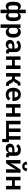

<svg xmlns="http://www.w3.org/2000/svg" viewBox="2950 -3764 1013 6954"><g transform="rotate(90 3457.0 -286.5)"><path d="M330 200V-55H326Q307 -23 279 -5.5Q251 12 212 12Q154 12 116.5 -16Q79 -44 61 -104.5Q43 -165 43 -261Q43 -357 61 -417Q79 -477 116.5 -505.5Q154 -534 212 -534Q251 -534 279 -516.5Q307 -499 326 -466H330V-710H458V-466H462Q481 -499 509 -516.5Q537 -534 576 -534Q634 -534 671.5 -505.5Q709 -477 727 -417Q745 -357 745 -261Q745 -165 727 -104.5Q709 -44 671.5 -16Q634 12 576 12Q537 12 509 -5.5Q481 -23 462 -55H458V200ZM260 -84Q285 -84 300.5 -91.5Q316 -99 323 -112.5Q330 -126 330 -145V-377Q330 -396 323 -410Q316 -424 300.5 -431.5Q285 -439 260 -439Q215 -439 195.5 -408.5Q176 -378 176 -310V-212Q176 -145 195.5 -114.5Q215 -84 260 -84ZM528 -84Q574 -84 593 -114.5Q612 -145 612 -212V-310Q612 -378 593 -408.5Q574 -439 528 -439Q503 -439 487.5 -431.5Q472 -424 465 -410Q458 -396 458 -377V-145Q458 -126 465 -112.5Q472 -99 487.5 -91.5Q503 -84 528 -84Z M862 200V-522H990V-436H994Q1008 -481 1047.5 -507.5Q1087 -534 1138 -534Q1205 -534 1250 -502Q1295 -470 1319 -409.5Q1343 -349 1343 -262Q1343 -175 1319 -113.5Q1295 -52 1250 -20Q1205 12 1138 12Q1087 12 1048 -15Q1009 -42 994 -87H990V200ZM1097 -94Q1147 -94 1178 -127.5Q1209 -161 1209 -216V-306Q1209 -362 1178 -395.5Q1147 -429 1097 -429Q1067 -429 1042.5 -418.5Q1018 -408 1004 -389Q990 -370 990 -345V-179Q990 -152 1004 -133Q1018 -114 1042.5 -104Q1067 -94 1097 -94Z M1917 0H1846Q1817 0 1794.5 -13.5Q1772 -27 1759.5 -53Q1747 -79 1747 -114V-125L1779 -90H1743Q1730 -40 1689.5 -14Q1649 12 1591 12Q1511 12 1468 -30.5Q1425 -73 1425 -142Q1425 -196 1451.5 -231Q1478 -266 1528 -284Q1578 -302 1648 -302H1737V-340Q1737 -383 1714 -407.5Q1691 -432 1640 -432Q1595 -432 1567.5 -412.5Q1540 -393 1521 -366L1445 -434Q1474 -479 1522 -506.5Q1570 -534 1649 -534Q1754 -534 1809.5 -485.5Q1865 -437 1865 -348V-102H1917ZM1737 -225H1655Q1605 -225 1580 -208.5Q1555 -192 1555 -161V-144Q1555 -113 1576 -97Q1597 -81 1634 -81Q1663 -81 1686 -89.5Q1709 -98 1723 -115Q1737 -132 1737 -156Z M2021 0V-522H2149V-317H2350V-522H2478V0H2350V-215H2149V0Z M2626 0V-522H2754V-317H2838L2916 -454Q2937 -492 2961.5 -507Q2986 -522 3023 -522H3080V-421H3024L2969 -324Q2955 -299 2942 -288Q2929 -277 2911 -272V-267Q2929 -263 2944 -253Q2959 -243 2972 -218L3037 -102H3092V0H3027Q2990 0 2965 -16.5Q2940 -33 2918 -71L2838 -216H2754V0Z M3403 12Q3326 12 3271 -21.5Q3216 -55 3186.5 -116.5Q3157 -178 3157 -262Q3157 -344 3186 -405.5Q3215 -467 3269 -500.5Q3323 -534 3399 -534Q3481 -534 3533.5 -498Q3586 -462 3611.5 -402.5Q3637 -343 3637 -271V-229H3290V-216Q3290 -160 3322 -125Q3354 -90 3417 -90Q3464 -90 3495 -110.5Q3526 -131 3550 -161L3619 -84Q3587 -41 3531.5 -14.5Q3476 12 3403 12ZM3401 -438Q3367 -438 3342 -422.5Q3317 -407 3303.5 -379.5Q3290 -352 3290 -316V-308H3504V-317Q3504 -354 3492 -380.5Q3480 -407 3457 -422.5Q3434 -438 3401 -438Z M3750 0V-522H3878V-317H4079V-522H4207V0H4079V-215H3878V0Z M5011 140V0H4355V-522H4483V-102H4632V-522H4760V-102H4910V-522H5038V-102H5127V140Z M5674 0H5603Q5574 0 5551.5 -13.5Q5529 -27 5516.5 -53Q5504 -79 5504 -114V-125L5536 -90H5500Q5487 -40 5446.5 -14Q5406 12 5348 12Q5268 12 5225 -30.5Q5182 -73 5182 -142Q5182 -196 5208.5 -231Q5235 -266 5285 -284Q5335 -302 5405 -302H5494V-340Q5494 -383 5471 -407.5Q5448 -432 5397 -432Q5352 -432 5324.5 -412.5Q5297 -393 5278 -366L5202 -434Q5231 -479 5279 -506.5Q5327 -534 5406 -534Q5511 -534 5566.5 -485.5Q5622 -437 5622 -348V-102H5674ZM5494 -225H5412Q5362 -225 5337 -208.5Q5312 -192 5312 -161V-144Q5312 -113 5333 -97Q5354 -81 5391 -81Q5420 -81 5443 -89.5Q5466 -98 5480 -115Q5494 -132 5494 -156Z M5778 0V-522H5903V-289L5891 -167H5895L5957 -278L6120 -522H6235V0H6110V-233L6121 -356H6118L6056 -244L5893 0ZM6007 -584Q5945 -584 5906.5 -611Q5868 -638 5846 -686L5825 -733L5927 -773L5960 -677Q5968 -674 5981 -672.5Q5994 -671 6007 -671Q6020 -671 6033 -672.5Q6046 -674 6054 -677L6087 -773L6189 -733L6168 -686Q6147 -638 6108 -611Q6069 -584 6007 -584Z M6383 0V-522H6511V-317H6712V-522H6840V0H6712V-215H6511V0Z"/></g></svg>

Font: IBM Plex Sans SemiBold
Style: Regular
Weight: 600
Designer: Mike Abbink, Paul van der Laan, Pieter van Rosmalen
Foundry: Bold Monday
Version: Version 3.201